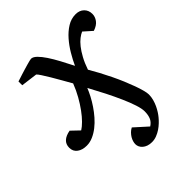

<svg xmlns="http://www.w3.org/2000/svg" viewBox="-221 -613 963 963"><g transform="rotate(-45 260.5 -131.5)"><path d="M539.1 -435.1Q539.1 -415.5 526.1 -397.7Q513.2 -379.9 483.9 -370.1L439.9 -409.2Q426.8 -403.8 411.9 -392.3Q397 -380.9 381.8 -361.8Q366.7 -342.8 352.1 -315.9Q337.4 -289.1 325.2 -253.4Q339.8 -229 355.2 -200.2Q370.6 -171.4 385 -141.6Q399.4 -111.8 411.9 -82.3Q424.3 -52.7 433.6 -27.1Q442.9 -1.5 448.2 18.8Q453.6 39.1 453.6 50.3Q453.6 67.9 449 85Q444.3 102.1 437.3 117.2Q430.2 132.3 422.1 144.8Q414.1 157.2 406.7 166Q398.4 176.3 386.5 187.7Q374.5 199.2 360.4 208.7Q346.2 218.3 329.8 224.6Q313.5 231 295.9 231Q279.8 231 267.3 226.6Q254.9 222.2 246.3 214.8Q237.8 207.5 233.4 198.2Q229 189 229 179.2Q229 170.9 231.9 160.6Q234.9 150.4 240.7 140.6Q246.6 130.9 255.4 121.8Q264.2 112.8 275.9 106.9L344.7 168.9Q364.7 155.8 371.8 137.7Q378.9 119.6 378.9 95.2Q378.9 76.2 368.9 45.2Q358.9 14.2 342 -23.9Q325.2 -62 303.5 -105Q281.7 -147.9 258.3 -190.9Q250.5 -171.4 238.8 -148.9Q227.1 -126.5 211.9 -104Q196.8 -81.5 178.5 -60.5Q160.2 -39.6 139.6 -23.4Q119.1 -7.3 96.9 2.4Q74.7 12.2 51.8 12.2Q21 12.2 1.5 -2.2Q-18.1 -16.6 -18.1 -43Q-18.1 -67.4 -2.2 -82Q13.7 -96.7 43.9 -102.1L85.9 -62Q101.1 -71.3 119.4 -89.6Q137.7 -107.9 156.2 -133.3Q174.8 -158.7 192.6 -190.2Q210.4 -221.7 224.1 -257.3Q210.4 -281.2 195.3 -307.9Q180.2 -334.5 166.3 -357.9Q152.3 -381.3 141.1 -398.4Q129.9 -415.5 124.5 -419.9L37.1 -431.2V-458Q41.5 -459.5 51.8 -462.6Q62 -465.8 74.7 -470Q87.4 -474.1 101.6 -478.3Q115.7 -482.4 128.2 -486.1Q140.6 -489.7 149.9 -491.9Q159.2 -494.1 162.1 -494.1Q175.3 -494.1 191.2 -478.8Q207 -463.4 223.9 -438Q240.7 -412.6 258.3 -379.9Q275.9 -347.2 293 -313Q306.2 -342.3 325 -374Q343.8 -405.8 367.2 -432.6Q390.6 -459.5 418.5 -476.8Q446.3 -494.1 478 -494.1Q505.4 -494.1 522.2 -477.8Q539.1 -461.4 539.1 -435.1Z"/></g></svg>

Font: Charis SIL
Style: Italic
Weight: 400
Italic angle: -11°
Foundry: SIL International
Version: Version 4.112